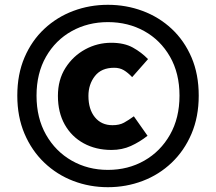

<svg xmlns="http://www.w3.org/2000/svg" viewBox="-20 -770 899 799"><path d="M429 9Q353 9 285 -17Q217 -43 164.5 -93Q112 -143 82 -213.5Q52 -284 52 -372Q52 -461 82 -531Q112 -601 164.5 -650Q217 -699 285 -724.5Q353 -750 429 -750Q505 -750 573.5 -724.5Q642 -699 694.5 -650Q747 -601 777 -531Q807 -461 807 -372Q807 -284 777 -213.5Q747 -143 694.5 -93Q642 -43 573.5 -17Q505 9 429 9ZM429 -63Q513 -63 580.5 -101.5Q648 -140 687.5 -209.5Q727 -279 727 -372Q727 -465 687.5 -534Q648 -603 580.5 -640.5Q513 -678 429 -678Q346 -678 278.5 -640.5Q211 -603 171.5 -534Q132 -465 132 -372Q132 -279 171.5 -209.5Q211 -140 278.5 -101.5Q346 -63 429 -63ZM444 -146Q379 -146 328.5 -173.5Q278 -201 249.5 -251.5Q221 -302 221 -371Q221 -438 252.5 -487.5Q284 -537 334.5 -564.5Q385 -592 443 -592Q497 -592 533 -572Q569 -552 596 -524L530 -449Q512 -468 495 -478Q478 -488 455 -488Q402 -488 375 -453.5Q348 -419 348 -371Q348 -315 375 -282Q402 -249 448 -249Q477 -249 496 -259.5Q515 -270 537 -286L594 -205Q561 -179 524.5 -162.5Q488 -146 444 -146Z"/></svg>

Font: Source Han Sans TC Heavy
Style: Regular
Weight: 900
Designer: Ryoko NISHIZUKA Ë•øÂ°öÊ∂ºÂ≠ê (kana, bopomofo & ideographs); Paul D. Hunt (Latin, Greek & Cyrillic); Sandoll Communicatio
Foundry: Adobe
Version: Version 2.004;hotconv 1.0.118;makeotfexe 2.5.65603